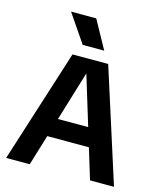

<svg xmlns="http://www.w3.org/2000/svg" viewBox="-118 -889 819 975"><g transform="rotate(15 291.0 -401.5)"><path d="M7.5 0 197 -595H384.5L574.5 0H448.5L283 -542H296.5L131.5 0ZM129 -161 155 -259H426L452 -161ZM234.5 -655 133.5 -803H266L347.5 -655Z"/></g></svg>

Font: Encode Sans SC SemiCondensed SemiBold
Style: Regular
Weight: 600
Width: 4
Designer: Multiple Designers
Foundry: Impallari Type
Version: Version 3.002